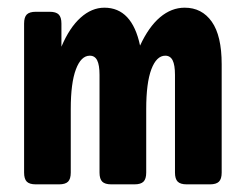

<svg xmlns="http://www.w3.org/2000/svg" viewBox="-20 -482 640 502"><path d="M559.6 -314V-30.8Q559.6 -14.2 552.5 -7.1Q545.4 0 528.8 0H468.3Q451.7 0 444.6 -7.1Q437.5 -14.2 437.5 -30.8V-286.1Q437.5 -312 431.4 -324.2Q425.3 -336.4 412.1 -336.4Q389.2 -336.4 375.7 -300.8Q362.3 -265.1 362.3 -196.8V-30.8Q362.3 -14.2 355.2 -7.1Q348.1 0 331.5 0H271Q254.4 0 247.3 -7.1Q240.2 -14.2 240.2 -30.8V-286.1Q240.2 -312 234.1 -324.2Q228 -336.4 214.8 -336.4Q191.9 -336.4 178.5 -300.8Q165 -265.1 165 -196.8V-30.8Q165 -14.2 158 -7.1Q150.9 0 134.3 0H73.7Q57.1 0 50 -7.1Q43 -14.2 43 -30.8V-420.4Q43 -437 50 -444.1Q57.1 -451.2 73.7 -451.2H109.9Q126.5 -451.2 133.5 -444.1Q140.6 -437 140.6 -420.4V-359.9Q161.6 -409.7 190.7 -435.8Q219.7 -461.9 252.9 -461.9Q325.2 -461.9 346.2 -362.8Q368.7 -411.6 398.4 -436.8Q428.2 -461.9 462.9 -461.9Q507.8 -461.9 533.7 -425.3Q559.6 -388.7 559.6 -314Z"/></svg>

Font: Courier Prime Sans
Style: Bold
Weight: 700
Designer: Alan Dague-Greene
Foundry: Quote-Unquote Apps
Version: Version 3.020